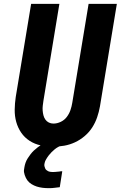

<svg xmlns="http://www.w3.org/2000/svg" viewBox="-20 -755 640 999"><path d="M258 8Q224 8 192.5 1.5Q161 -5 134.5 -22Q108 -39 90.5 -64.5Q73 -90 64.5 -120.5Q56 -151 56.5 -184.5Q57 -218 62 -251L142 -735H289L206 -231Q204 -218 202.5 -205Q201 -192 202 -179.5Q203 -167 206 -155Q209 -143 216 -133Q223 -123 234 -117.5Q245 -112 258 -112Q277 -112 296 -121Q315 -130 327.5 -146.5Q340 -163 346.5 -182Q353 -201 356 -220L441 -735H588L500 -201Q495 -173 485.5 -145Q476 -117 460 -92Q444 -67 420.5 -47Q397 -27 370 -14.5Q343 -2 314.5 3Q286 8 258 8ZM232 224Q216 224 200.5 222Q185 220 171 215.5Q157 211 144 203Q131 195 122.5 183.5Q114 172 108.5 155.5Q103 139 105 128L107 115Q109 103 113 91.5Q117 80 124 69Q131 58 139 47.5Q147 37 156 28.5Q165 20 177.5 10.5Q190 1 197 -3L206 -8H304L303 0Q293 4 283 9.5Q273 15 264.5 22Q256 29 248.5 36.5Q241 44 234 53Q227 62 220.5 73Q214 84 213 90L211 99Q210 105 211.5 110.5Q213 116 215 121Q217 126 221 129.5Q225 133 230 135.5Q235 138 241.5 139Q248 140 252 140H257Q262 140 267.5 139.5Q273 139 278 138.5Q283 138 289 137.5Q295 137 298 136H304L291 219Q284 220 278 220.5Q272 221 265.5 222Q259 223 251.5 223.5Q244 224 239 224Z"/></svg>

Font: Iosevka Aile Heavy
Style: Italic
Weight: 900
Italic angle: -9°
Designer: Belleve Invis
Foundry: Belleve Invis
Version: Version 31.1.0; ttfautohint (v1.8.4)